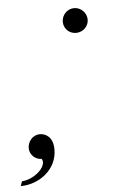

<svg xmlns="http://www.w3.org/2000/svg" viewBox="-73 -574 438 701"><g transform="rotate(-5 145.5 -224.0)"><path d="M-25.4 91.8C41.5 91.8 108.9 43.5 108.9 -30.8C108.9 -76.2 82.5 -90.8 60.5 -90.8C32.2 -90.8 15.6 -65.9 15.6 -43.9C15.6 -18.6 37.1 -0.5 59.1 -0.5C62 2.9 63 7.3 63 11.2C63 37.6 22.5 71.8 -19.5 74.7ZM179.7 -492.2C179.7 -467.3 199.7 -447.8 224.6 -447.8C250 -447.8 271 -467.8 271 -492.7C271 -517.6 250 -538.6 225.1 -538.6C200.2 -538.6 179.7 -517.6 179.7 -492.2Z"/></g></svg>

Font: Petit Formal Script
Style: Regular
Weight: 400
Designer: Pablo Impallari, Brenda Gallo, Rodrigo Fuenzalida
Foundry: Pablo Impallari, Brenda Gallo, Rodrigo Fuenzalida
Version: Version 1.001